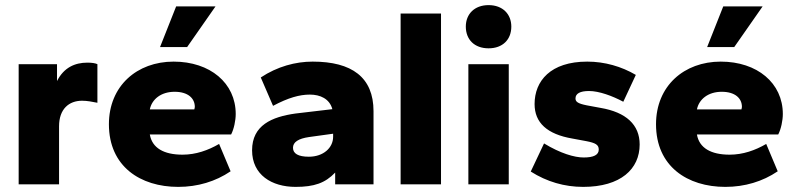

<svg xmlns="http://www.w3.org/2000/svg" viewBox="-20 -721 3114 751"><path d="M211 0V-227C211 -295 250 -327 301 -327C321 -327 341 -323 361 -319V-470C353 -474 338 -476 322 -476C273 -476 230 -457 203 -404V-470H53V0Z M677 10C753 10 823 -11 882 -51L837 -158C794 -133 746 -116 694 -116C621 -116 575 -142 566 -195H884C895 -216 902 -250 902 -275C902 -396 802 -480 659 -480C516 -480 406 -385 406 -235C406 -70 529 10 677 10ZM663 -362C716 -362 742 -336 742 -303C742 -300 741 -297 740 -293H566C574 -333 610 -362 663 -362ZM712 -537 823 -696H669L606 -537Z M1136 10C1209 10 1252 -5 1291 -46V0H1441V-286C1441 -419 1356 -480 1203 -480C1136 -480 1065 -461 1000 -418L1048 -307C1108 -339 1152 -351 1192 -351C1232 -351 1269 -335 1280 -294L1136 -277C1043 -264 966 -231 966 -133C966 -37 1043 10 1136 10ZM1188 -108C1147 -108 1126 -120 1126 -143C1126 -165 1147 -179 1189 -185L1283 -198V-186C1283 -143 1245 -108 1188 -108Z M1705 0V-668H1547V0Z M1970 0V-470H1812V0ZM1891 -532C1946 -532 1980 -566 1980 -617C1980 -666 1946 -701 1891 -701C1836 -701 1802 -666 1802 -617C1802 -566 1836 -532 1891 -532Z M2261 10C2408 10 2482 -60 2482 -156C2482 -233 2429 -282 2329 -299L2275 -309C2240 -316 2231 -323 2231 -336C2231 -355 2249 -365 2284 -365C2323 -365 2375 -346 2418 -323L2467 -428C2411 -461 2345 -480 2277 -480C2133 -480 2071 -404 2071 -314C2071 -241 2120 -196 2219 -179L2273 -169C2309 -162 2322 -155 2322 -136C2322 -115 2302 -105 2263 -105C2227 -105 2172 -121 2108 -160L2056 -50C2119 -10 2188 10 2261 10Z M2817 10C2893 10 2963 -11 3022 -51L2977 -158C2934 -133 2886 -116 2834 -116C2761 -116 2715 -142 2706 -195H3024C3035 -216 3042 -250 3042 -275C3042 -396 2942 -480 2799 -480C2656 -480 2546 -385 2546 -235C2546 -70 2669 10 2817 10ZM2803 -362C2856 -362 2882 -336 2882 -303C2882 -300 2881 -297 2880 -293H2706C2714 -333 2750 -362 2803 -362ZM2852 -537 2963 -696H2809L2746 -537Z"/></svg>

Font: Celebes ExtraBold
Style: Regular
Weight: 800
Designer: Anugrah Pasau
Foundry: Lafontype
Version: Version 1.000